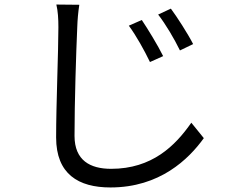

<svg xmlns="http://www.w3.org/2000/svg" viewBox="-20 -777 1040 845"><path d="M604 -689 547 -664C580 -619 615 -556 640 -504L698 -530C675 -577 629 -652 604 -689ZM732 -739 676 -713C710 -669 746 -608 772 -555L830 -583C806 -630 758 -704 732 -739ZM228 -757C235 -728 237 -694 237 -657C237 -553 227 -317 227 -172C227 -11 325 48 466 48C683 48 810 -76 877 -169L822 -237C751 -135 649 -34 469 -34C377 -34 308 -71 308 -179C308 -326 315 -546 320 -657C321 -690 324 -723 329 -756L228 -757Z"/></svg>

Font: Noto Sans Japanese Regular
Style: Regular
Weight: 400
Designer: Ryoko NISHIZUKA (kana & ideographs); Paul D. Hunt (Latin, Greek & Cyrillic); Wenlong ZHANG (bopomofo); Sandoll Communica
Foundry: Adobe Systems Incorporated
Version: Version 1.000;PS 1;hotconv 1.0.78;makeotf.lib2.5.61930